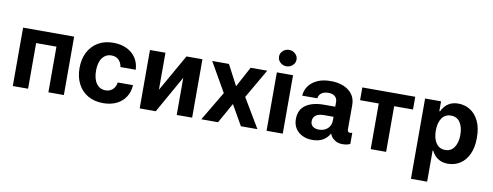

<svg xmlns="http://www.w3.org/2000/svg" viewBox="-74 -1166 4536 1766"><g transform="rotate(10 2193.5 -282.5)"><path d="M60.4 0V-545.5H537.3V0H392.8V-426.5H203.1V0Z M904.5 10.7Q820.7 10.7 760.5 -25Q700.3 -60.7 668.1 -124.3Q636 -187.9 636 -270.6Q636 -354.4 668.5 -417.8Q701 -481.2 761 -516.9Q821 -552.6 903.8 -552.6Q975.1 -552.6 1028.9 -526.6Q1082.7 -500.7 1113.8 -453.8Q1144.9 -407 1148.1 -343.8H1005.3Q999.3 -384.6 973.5 -409.6Q947.8 -434.7 906.2 -434.7Q853.7 -434.7 821.7 -392.4Q789.8 -350.1 789.8 -272.7Q789.8 -194.6 821.6 -151.8Q853.3 -109 906.2 -109Q945.3 -109 971.9 -132.6Q998.6 -156.2 1005.3 -199.9H1148.1Q1144.5 -137.4 1114.2 -89.8Q1083.8 -42.3 1030.5 -15.8Q977.3 10.7 904.5 10.7Z M1389.9 -199.6 1586.3 -545.5H1735.4V0H1591.3V-346.9L1395.6 0H1245.4V-545.5H1389.9Z M1983 -545.5 2083.1 -354.8 2185.7 -545.5H2340.9L2182.9 -272.7L2345.2 0H2190.7L2083.1 -188.6L1977.3 0H1821L1983 -272.7L1826.7 -545.5Z M2430.4 0V-545.5H2581.7V0ZM2506.4 -615.8Q2473 -615.8 2448.9 -638.3Q2424.7 -660.9 2424.7 -692.5Q2424.7 -724.1 2448.9 -746.4Q2473 -768.8 2506.4 -768.8Q2540.1 -768.8 2564.3 -746.4Q2588.4 -724.1 2588.4 -692.5Q2588.4 -660.9 2564.3 -638.3Q2540.1 -615.8 2506.4 -615.8Z M2858.3 9.9Q2806.5 9.9 2765.4 -9.9Q2724.4 -29.8 2700.8 -66.2Q2677.2 -102.6 2677.2 -152.7Q2677.2 -241.8 2740.1 -285Q2802.9 -328.1 2913 -327.8H3014.2V-371.4Q3014.2 -404.1 2992.7 -423.3Q2971.2 -442.5 2932.5 -442.5Q2888.8 -442.5 2865.1 -423.7Q2841.3 -404.8 2838.8 -375.4L2697.4 -375Q2699.9 -425.1 2728.7 -465.4Q2757.5 -505.7 2809.7 -529.5Q2861.9 -553.3 2933.9 -552.9Q2998.6 -553.3 3051.1 -532.5Q3103.7 -511.7 3134.6 -470.7Q3165.5 -429.7 3165.5 -368.3L3165.1 -142.8Q3165.1 -120.4 3180 -116.3Q3195 -112.2 3207.4 -118.3H3210.2V-14.2Q3208.8 -14.2 3191.4 -7.1Q3174 0 3140.3 0Q3098.7 0 3072.6 -16Q3046.5 -32 3034.3 -50.2Q3022 -68.5 3022 -75.3V-76H3017.8Q2998.2 -38.4 2958.5 -14.2Q2918.7 9.9 2858.3 9.9ZM2901.3 -94.1Q2951.7 -94.1 2983.3 -123.2Q3014.9 -152.3 3014.9 -201.7V-233.7H2929.7Q2872.2 -233.3 2847.8 -212.9Q2823.5 -192.5 2823.5 -158.7Q2823.5 -127.5 2845 -110.8Q2866.5 -94.1 2901.3 -94.1Z M3228.7 -426.5V-545.5H3723V-426.5H3547.2V0H3403.1V-426.5Z M3815 204.5V-545.5H3964.1V-453.8H3970.9Q3981.2 -476.2 4000 -498.9Q4018.8 -521.7 4049.7 -537.1Q4080.6 -552.6 4126.1 -552.6Q4186.1 -552.6 4236.2 -521.5Q4286.2 -490.4 4316.6 -428.1Q4346.9 -365.8 4346.9 -272Q4346.9 -180.8 4317.5 -118.1Q4288 -55.4 4237.9 -23.3Q4187.9 8.9 4125.7 8.9Q4081.7 8.9 4051 -5.7Q4020.2 -20.2 4000.9 -42.4Q3981.5 -64.6 3970.9 -87.4H3966.3V204.5ZM3963.1 -272.7Q3963.1 -199.9 3993.1 -155.7Q4023.1 -111.5 4077.8 -111.5Q4133.5 -111.5 4163 -156.4Q4192.5 -201.3 4192.5 -272.7Q4192.5 -343.8 4163.2 -388Q4133.9 -432.2 4077.8 -432.2Q4022.7 -432.2 3992.9 -389Q3963.1 -345.9 3963.1 -272.7Z"/></g></svg>

Font: Inter Zeller
Style: Bold
Weight: 700
Designer: Rasmus Andersson; Joe Bland
Foundry: zeller
Version: Version 3.015;git-dec3a8cb1